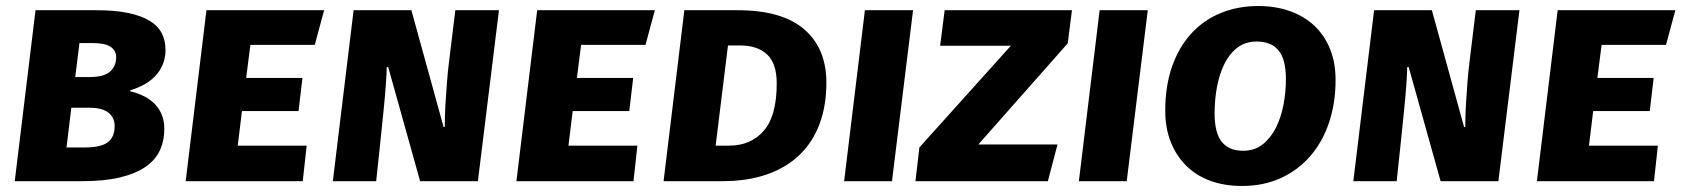

<svg xmlns="http://www.w3.org/2000/svg" viewBox="-20 -602 5587 638"><path d="M260 -112Q316 -112 338.5 -129.5Q361 -147 361 -183Q361 -211 340.5 -227.5Q320 -244 276 -244H217L201 -112ZM279 -346Q325 -346 345.5 -364Q366 -382 366 -412Q366 -434 347.5 -446.5Q329 -459 287 -459H244L230 -346ZM526 -174Q526 -134 511 -102Q496 -70 463.5 -47.5Q431 -25 379 -12.5Q327 0 254 0H29L98 -568H301Q362 -568 405.5 -559Q449 -550 477 -533Q505 -516 517.5 -491.5Q530 -467 530 -436Q530 -390 501 -355Q472 -320 413 -302L412 -299Q469 -285 497.5 -253Q526 -221 526 -174Z M812 -453 798 -343H985L972 -233H784L770 -118H999L986 0H597L666 -568H1057L1026 -453Z M1458 -180Q1458 -191 1458.5 -214.5Q1459 -238 1461 -268Q1463 -298 1465.5 -331.5Q1468 -365 1472 -396L1493 -568H1638L1568 0H1376L1270 -379H1265Q1265 -360 1262 -318.5Q1259 -277 1253.5 -224Q1248 -171 1242 -112.5Q1236 -54 1230 0H1086L1155 -568H1347L1454 -180Z M1911 -453 1897 -343H2084L2071 -233H1883L1869 -118H2098L2085 0H1696L1765 -568H2156L2125 -453Z M2402 -118Q2475 -118 2518 -167.5Q2561 -217 2561 -325Q2561 -391 2529 -421Q2497 -451 2439 -451H2399L2358 -118ZM2726 -327Q2726 -251 2703.5 -190.5Q2681 -130 2637 -87.5Q2593 -45 2528.5 -22.5Q2464 0 2380 0H2185L2254 -568H2431Q2579 -568 2652.5 -504.5Q2726 -441 2726 -327Z M2785 0 2854 -568H3014L2944 0Z M3231 -122H3494L3462 0H3022L3035 -112L3339 -450H3104L3119 -568H3542L3528 -458Z M3565 0 3634 -568H3794L3724 0Z M4418 -336Q4418 -260 4396.5 -195.5Q4375 -131 4334.5 -84Q4294 -37 4236.5 -10.5Q4179 16 4107 16Q4048 16 4001 -1.5Q3954 -19 3921 -52Q3888 -85 3870 -131Q3852 -177 3852 -234Q3852 -316 3874.5 -380.5Q3897 -445 3938 -490Q3979 -535 4036 -558.5Q4093 -582 4161 -582Q4219 -582 4266.5 -565Q4314 -548 4347.5 -516.5Q4381 -485 4399.5 -439.5Q4418 -394 4418 -336ZM4111 -101Q4149 -101 4176 -122.5Q4203 -144 4220 -178Q4237 -212 4245 -254.5Q4253 -297 4253 -338Q4253 -405 4228.5 -434.5Q4204 -464 4156 -464Q4118 -464 4091.5 -443.5Q4065 -423 4048.5 -389.5Q4032 -356 4024 -313.5Q4016 -271 4016 -226Q4016 -160 4040 -130.5Q4064 -101 4111 -101Z M4849 -180Q4849 -191 4849.5 -214.5Q4850 -238 4852 -268Q4854 -298 4856.5 -331.5Q4859 -365 4863 -396L4884 -568H5029L4959 0H4767L4661 -379H4656Q4656 -360 4653 -318.5Q4650 -277 4644.5 -224Q4639 -171 4633 -112.5Q4627 -54 4621 0H4477L4546 -568H4738L4845 -180Z M5302 -453 5288 -343H5475L5462 -233H5274L5260 -118H5489L5476 0H5087L5156 -568H5547L5516 -453Z"/></svg>

Font: Qjlgwqiwhsfqbnnlvksmvfsycuq
Style: Regular
Weight: 700
Italic angle: -8°
Designer: Carrois Corporate & Edenspiekermann
Foundry: Carrois Corporate GbR & Edenspiekermann AG
Version: Version 2.001